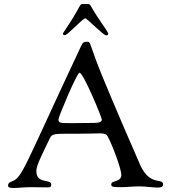

<svg xmlns="http://www.w3.org/2000/svg" viewBox="-20 -932 852 956"><path d="M293 -763C293 -758 300 -757 303 -757C317 -757 392 -841 405 -841C412 -841 495 -756 508 -756C511 -756 519 -756 519 -764C519 -774 471 -833 433 -901C427 -912 422 -912 416 -912H391C374 -912 384 -899 297 -772C295 -768 293 -765 293 -763ZM20 -8C20 2 31 4 49 4C71 4 96 0 135 0C170 0 202 1 218 1C234 1 235 -5 235 -13C235 -44 161 -12 161 -81C161 -109 189 -161 225 -237C236 -261 240 -266 302 -266H355C420 -266 455 -268 476 -268C509 -268 513 -259 517 -251C538 -213 584 -93 584 -61C584 -23 534 -36 534 -14C534 -2 540 0 582 0C611 0 639 -4 675 -4C703 -4 742 2 765 2C790 2 792 -8 792 -13C792 -49 731 -3 681 -104C673 -120 532 -447 485 -563C421 -722 434 -724 413 -724C397 -724 392 -721 383 -701C86 -69 93 -49 35 -27C26 -24 20 -18 20 -8ZM271 -338C271 -350 363 -570 376 -570C395 -570 487 -348 487 -336C487 -325 474 -320 448 -320C448 -320 397 -319 353 -319H322C280 -319 271 -320 271 -338Z"/></svg>

Font: OFL Sorts Mill Goudy
Style: Regular
Weight: 500
Version: Version 003.000